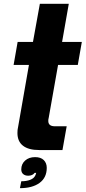

<svg xmlns="http://www.w3.org/2000/svg" viewBox="-20 -783 447 1002"><path d="M184 0Q129 0 100 -22.5Q71 -45 71 -89Q71 -107 74 -118L131 -444H51L72 -564H152L188 -763H339L304 -564H407L386 -444H283L234 -167Q232 -162 232 -152Q232 -124 266 -124H328L306 0ZM91 163Q118 163 137.5 155.5Q157 148 164 133Q166 130 169 119H161Q150 134 127 134Q111 134 101 125.5Q91 117 91 101Q91 73 111 55Q131 37 163 37Q193 37 208.5 52.5Q224 68 224 93Q224 144 186.5 171.5Q149 199 84 199Z"/></svg>

Font: Open Sauce One ExtraBold Italic
Style: Regular
Weight: 800
Italic angle: -10°
Designer: Alfredo Marco Pradil
Foundry: Creative Sauce Fz LLC
Version: Version 1.477